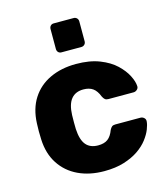

<svg xmlns="http://www.w3.org/2000/svg" viewBox="-113 -837 815 935"><g transform="rotate(-15 295.0 -369.5)"><path d="M298 10Q224 10 167 -17Q110 -44 76.5 -95.5Q43 -147 40 -219Q39 -235 39 -259.5Q39 -284 40 -300Q43 -373 76 -424.5Q109 -476 166.5 -503Q224 -530 298 -530Q367 -530 416.5 -510.5Q466 -491 496.5 -462Q527 -433 542.5 -402.5Q558 -372 559 -349Q560 -339 552 -331.5Q544 -324 534 -324H407Q396 -324 390 -329Q384 -334 379 -344Q367 -375 348.5 -388Q330 -401 301 -401Q261 -401 239.5 -375Q218 -349 216 -295Q215 -255 216 -224Q219 -169 240 -144Q261 -119 301 -119Q332 -119 350 -132.5Q368 -146 379 -176Q384 -186 390 -191Q396 -196 407 -196H534Q544 -196 552 -189Q560 -182 559 -171Q558 -155 549 -132Q540 -109 521 -84Q502 -59 471.5 -38Q441 -17 398 -3.5Q355 10 298 10ZM245 -603Q235 -603 229 -609.5Q223 -616 223 -626V-726Q223 -736 229 -742.5Q235 -749 245 -749H345Q355 -749 361.5 -742.5Q368 -736 368 -726V-626Q368 -616 361.5 -609.5Q355 -603 345 -603Z"/></g></svg>

Font: DVN-Rubik
Style: Bold
Weight: 700
Designer: Hubert and Fischer
Foundry: Hubert & Fischer
Version: Version 2.102